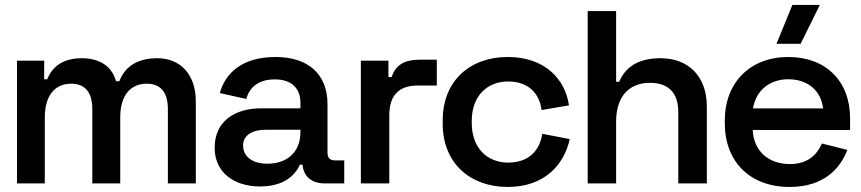

<svg xmlns="http://www.w3.org/2000/svg" viewBox="-20 -745 3498 780"><path d="M49 0H162V-267.5C162 -360 205.5 -405 269 -405C323 -405 355 -373 355 -302V0H468.5V-267.5C468.5 -360 512 -405 576 -405C630 -405 662 -373 662 -302V0H775.5V-333.5C775.5 -445.5 710 -508.5 619 -508.5C530 -508.5 484.5 -467.5 465 -415H451.5C432.5 -482 377.5 -508.5 312.5 -508.5C231.5 -508.5 190.5 -470.5 172 -423H159.5V-498.5H49Z M1198.5 -76H1209C1213 -27.5 1247 0 1298 0H1378.5V-93.5H1340C1321 -93.5 1310.5 -103.5 1310.5 -124V-322C1310.5 -445.5 1230 -513.5 1099.5 -513.5C965 -513.5 896 -449.5 873 -367L980.5 -343C993.5 -390.5 1030.5 -422.5 1096.5 -422.5C1164.5 -422.5 1200.5 -386 1200.5 -328V-305H1041.5C934.5 -305 852 -253 852 -144.5C852 -43.5 932 12.5 1036 12.5C1132.5 12.5 1178 -31.5 1198.5 -76ZM1066.5 -80C1006.5 -80 967.5 -107.5 967.5 -155C967.5 -196 1006.5 -218 1060 -218H1200.5V-208C1200.5 -127.5 1147 -80 1066.5 -80Z M1446 0H1561.5V-276.5C1561.5 -360 1603 -397.5 1676 -397.5H1754.5V-502.5H1686C1622 -502.5 1587 -480.5 1571 -432H1558V-498.5H1446Z M2042.5 14.5C2192.5 14.5 2272 -76 2294.5 -180L2183 -201.5C2173 -134.5 2129 -84.5 2044.5 -84.5C1959 -84.5 1896.5 -144 1896.5 -245V-254C1896.5 -355 1959 -414 2044.5 -414C2129 -414 2172.5 -362.5 2180 -298L2291.5 -317C2276 -424.5 2192.5 -513.5 2042.5 -513.5C1891.5 -513.5 1778.5 -418.5 1778.5 -256V-242.5C1778.5 -80.5 1891.5 14.5 2042.5 14.5Z M2367.5 0H2483V-251C2483 -357 2539 -408.5 2620.5 -408.5C2691.5 -408.5 2735.5 -372 2735.5 -290.5V0H2851.5V-312C2851.5 -438 2774 -508.5 2663.5 -508.5C2566 -508.5 2518 -466.5 2495.5 -413H2483V-700H2367.5Z M3187.5 14.5C3331 14.5 3394.5 -64 3422.5 -136L3319 -162C3298.5 -115.5 3261.5 -78.5 3188.5 -78.5C3105 -78.5 3042 -128.5 3038 -217H3433.5V-264C3433.5 -417 3333.5 -513.5 3182.5 -513.5C3028 -513.5 2924.5 -410 2924.5 -256V-244C2924.5 -88.5 3026.5 14.5 3187.5 14.5ZM3199 -725 3134.5 -567H3232.5L3310.5 -725ZM3039 -304.5C3051.5 -379 3107.5 -423 3182.5 -423C3260 -423 3315 -378.5 3324 -304.5Z"/></svg>

Font: MCL Standard Medium
Style: Regular
Weight: 500
Designer: Květoslav Bartoš
Foundry: Florian Karsten
Version: Version 1.001;Glyphs 3.2.3 (3260)